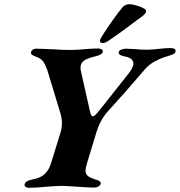

<svg xmlns="http://www.w3.org/2000/svg" viewBox="-20 -885 853 911"><path d="M97 -11Q101 -27 132 -33Q172 -40 192 -59Q212 -78 222 -110L264 -246Q274 -275 274 -300Q274 -324 265 -353L204 -554Q196 -577 185.5 -592Q175 -607 158 -613Q140 -620 133.5 -624Q127 -628 127 -634Q127 -643 134.5 -648.5Q142 -654 152 -654Q174 -654 199 -652.5Q224 -651 236 -651Q273 -648 316 -648Q334 -648 348 -649Q362 -650 373 -651Q417 -655 446 -655Q454 -655 461 -651.5Q468 -648 468 -642Q468 -633 457.5 -627Q447 -621 434 -618Q394 -609 378 -597Q362 -585 362 -564Q362 -555 365 -543L407 -356Q410 -342 413.5 -337.5Q417 -333 421 -333Q428 -333 442 -350Q477 -392 521 -449L587 -532Q613 -565 613 -583Q613 -611 568 -618Q558 -620 550.5 -624.5Q543 -629 543 -636Q543 -644 554 -649Q565 -654 578 -654Q592 -654 622 -652Q647 -649 676 -649Q697 -649 733 -653Q767 -657 788 -657Q813 -657 813 -644Q813 -634 805 -629.5Q797 -625 780 -620Q747 -611 717 -595Q687 -579 670 -559Q572 -444 493 -358Q457 -319 438 -259L393 -111Q386 -90 386 -75Q386 -59 397 -50Q408 -41 434 -33Q458 -27 458 -16Q458 -7 448.5 -1Q439 5 426 5Q404 5 346 1Q290 -3 272 -3Q253 -3 199 1Q152 6 119 6Q107 6 101 1Q95 -4 97 -11ZM454 -689V-691Q454 -697 463 -712Q515 -794 561 -850Q573 -865 595 -865Q611 -865 642.5 -854Q674 -843 673 -832Q672 -820 655 -808Q648 -802 642 -798Q636 -794 632 -791Q552 -730 494 -691Q479 -681 468 -681Q456 -681 454 -689Z"/></svg>

Font: EB Garamond ExtraBold
Style: Italic
Weight: 800
Italic angle: -17.2°
Designer: Georg Duffner and Octavio Pardo
Foundry: Georg Duffner
Version: Version 1.000